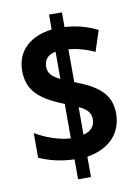

<svg xmlns="http://www.w3.org/2000/svg" viewBox="-90 -819 681 938"><g transform="rotate(-10 250.0 -350.5)"><path d="M220 -41V58H284V-43C398 -61 459 -132 459 -227C459 -327 392 -372 284 -413V-576C326 -572 371 -560 412 -540L446 -643C395 -669 341 -683 284 -686V-759H220V-685C116 -673 43 -613 43 -511C43 -415 96 -365 220 -316V-145C161 -148 93 -174 46 -202V-80C95 -57 156 -43 220 -41ZM220 -575V-440C179 -460 162 -478 162 -510C162 -544 180 -568 220 -575ZM284 -152V-289C323 -271 342 -251 342 -219C342 -186 324 -162 284 -152Z"/></g></svg>

Font: Noto Sans Armenian Condensed
Style: Regular
Weight: 400
Width: 3
Designer: Monotype Design Team
Foundry: Monotype Imaging Inc.
Version: Version 2.008